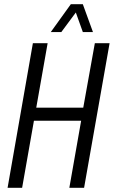

<svg xmlns="http://www.w3.org/2000/svg" viewBox="-20 -891 540 911"><path d="M16 0 136 -686H206L152 -380H375L430 -686H500L379 0H309L365 -318H141L85 0ZM221 -739 316 -871H373L421 -739H373L330 -859H360L271 -739Z"/></svg>

Font: Archivo ExtraCondensed Light
Style: Italic
Weight: 300
Width: 2
Italic angle: -10°
Designer: Hector Gatti
Foundry: Omnibus-Type
Version: Version 2.001